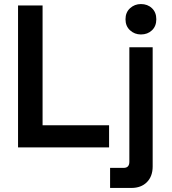

<svg xmlns="http://www.w3.org/2000/svg" viewBox="-20 -727 846 947"><path d="M69 0V-700H190V-109H518V0ZM523 200V101H590Q618 101 618 71V-494H733V94Q733 143 704.5 171.5Q676 200 628 200ZM675 -557Q644 -557 621.5 -577.5Q599 -598 599 -632Q599 -666 621.5 -686.5Q644 -707 675 -707Q708 -707 729.5 -686.5Q751 -666 751 -632Q751 -598 729.5 -577.5Q708 -557 675 -557Z"/></svg>

Font: Space Grotesk Light SemiBold
Style: Regular
Weight: 600
Version: Version 2.000